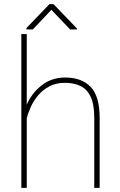

<svg xmlns="http://www.w3.org/2000/svg" viewBox="-20 -916 587 936"><path d="M110.4 -750V-405.8Q134.3 -461.4 182.9 -499.8Q231.4 -538.1 297.9 -538.1Q377.9 -538.1 421.9 -492.4Q465.8 -446.8 465.8 -341.8V0H439.5V-341.8Q439.5 -409.2 421.1 -446Q402.8 -482.9 370.6 -497.6Q338.4 -512.2 296.4 -512.2Q253.4 -512.2 220.9 -495.1Q188.5 -478 166 -451.2Q143.6 -424.3 129.9 -394.3Q116.2 -364.3 110.4 -338.4V0H84V-750ZM240.7 -896 355 -777.3V-772.5H321.8L230.5 -868.2L140.1 -772.5H108.9V-779.3L221.2 -896Z"/></svg>

Font: Vazirmatn RD FD Thin
Style: Regular
Weight: 100
Designer: Saber Rastikerdar
Foundry: Saber Rastikerdar
Version: Version 33.003